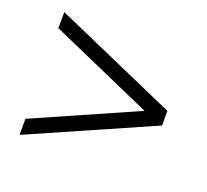

<svg xmlns="http://www.w3.org/2000/svg" viewBox="-82 -580 665 617"><g transform="rotate(20 250.0 -272.0)"><path d="M40 -62V-117L391 -272L40 -427V-482L460 -297V-247Z"/></g></svg>

Font: Spectral
Style: Regular
Weight: 400
Designer: Jean-Baptiste Levee
Foundry: Production Type
Version: Version 2.001